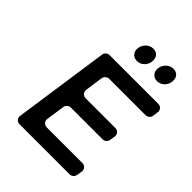

<svg xmlns="http://www.w3.org/2000/svg" viewBox="-253 -1057 1194 1194"><g transform="rotate(45 343.5 -460.5)"><path d="M389 -921C354 -921 324 -894 318 -857C313 -821 335 -794 370 -794C405 -794 434 -821 439 -857C445 -894 424 -921 389 -921ZM566 -921C531 -921 501 -894 495 -857C490 -821 512 -794 547 -794C582 -794 611 -821 616 -857C622 -894 601 -921 566 -921ZM682 -624 687 -660C690 -682 675 -700 652 -700H223C207 -700 191 -686 189 -670L98 -40C95 -18 110 0 132 0H574C590 0 606 -14 608 -30L614 -66C617 -88 601 -106 579 -106H266C244 -106 228 -124 231 -146L249 -269C251 -285 267 -299 283 -299H565C581 -299 597 -313 599 -329L605 -365C608 -387 592 -405 570 -405H309C287 -405 271 -423 274 -445L291 -564C294 -580 309 -594 326 -594H647C664 -594 680 -608 682 -624Z"/></g></svg>

Font: Trueno
Style: RoundIt
Weight: 400
Designer: Julieta Ulanovsky, Jasper
Foundry: Julieta Ulanovsky, Cannot Into Space Fonts
Version: Version 3.001